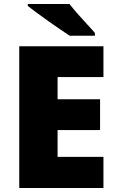

<svg xmlns="http://www.w3.org/2000/svg" viewBox="-20 -947 589 967"><path d="M501 0H77V-714H501V-559H270V-447H484V-292H270V-157H501ZM330 -927Q347 -905 370.5 -878Q394 -851 418 -825.5Q442 -800 458 -781V-767H331Q311 -780 282.5 -799.5Q254 -819 223.5 -840.5Q193 -862 165.5 -882.5Q138 -903 120 -917V-927Z"/></svg>

Font: Noto Sans Hebrew Black
Style: Regular
Weight: 900
Designer: Monotype Design Team
Foundry: Monotype Imaging Inc.
Version: Version 2.003